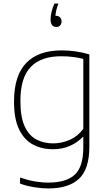

<svg xmlns="http://www.w3.org/2000/svg" viewBox="-20 -832 615 1082"><path d="M251.5 230Q216 230 172.2 223Q128.5 216 93 202.5V168.5Q136.5 183.5 175.8 190.2Q215 197 252.5 197Q352.5 197 401 152.8Q449.5 108.5 449.5 -2.5V-60H446.5Q417.5 -29.5 374.5 -10.2Q331.5 9 277.5 9Q216.5 9 167 -16.8Q117.5 -42.5 88.2 -101.5Q59 -160.5 59 -259Q59 -406 127.5 -477Q196 -548 327.5 -548Q407 -548 483.5 -525.5V-5.5Q483.5 121.5 425 175.8Q366.5 230 251.5 230ZM279.5 -24Q326.5 -24 372 -43.5Q417.5 -63 449.5 -106V-500Q425.5 -506.5 393.2 -510.8Q361 -515 324.5 -515Q211.5 -515 153.2 -454.8Q95 -394.5 95 -263Q95 -172 119.2 -119.8Q143.5 -67.5 185.2 -45.8Q227 -24 279.5 -24ZM298 -680Q265 -680 265 -723Q265 -741 270.5 -765Q276 -789 287 -812H309Q301 -791 297.2 -774.2Q293.5 -757.5 292.5 -743H296Q309.5 -743 318.2 -734.2Q327 -725.5 327 -711Q327 -697.5 319 -688.8Q311 -680 298 -680Z"/></svg>

Font: Encode Sans SemiExpanded SemiExpanded Thin
Style: Regular
Weight: 100
Width: 6
Designer: Multiple Designers
Foundry: Impallari Type
Version: Version 3.000; ttfautohint (v1.8.3) -l 8 -r 50 -G 200 -x 14 